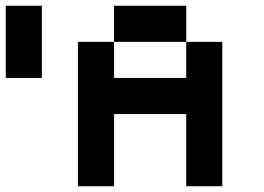

<svg xmlns="http://www.w3.org/2000/svg" viewBox="-20 -645 915 665"><path d="M125 -375H0V-625H125ZM375 -500V-625H625V-500ZM375 0H250V-500H375V-375H625V-500H750V0H625V-250H375Z"/></svg>

Font: Tiny5
Style: Regular
Weight: 400
Designer: Stefan Schmidt
Foundry: Made with Bits'n'Picas by Kreative Software
Version: Version 1.002; ttfautohint (v1.8.4.7-5d5b)